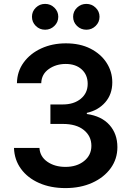

<svg xmlns="http://www.w3.org/2000/svg" viewBox="-20 -961 676 991"><path d="M317.9 9.8Q241.2 9.8 181.9 -16.4Q122.6 -42.5 88.4 -89.4Q54.2 -136.2 52.2 -197.3H183.6Q186.5 -152.3 224.6 -126Q262.7 -99.6 317.9 -99.6Q376.5 -99.6 414.1 -129.9Q451.7 -160.2 451.7 -208.5Q451.7 -258.3 412.8 -289.8Q374 -321.3 304.7 -321.3H240.2V-421.9H304.7Q361.3 -421.9 397 -451.2Q432.6 -480.5 432.6 -528.3Q432.6 -574.7 401.6 -602.8Q370.6 -630.9 319.3 -630.9Q269 -630.9 231.7 -604.5Q194.3 -578.1 192.9 -531.7H67.4Q68.4 -592.3 102.3 -638.7Q136.2 -685.1 193.1 -711.2Q250 -737.3 320.3 -737.3Q393.1 -737.3 446.8 -710Q500.5 -682.6 530 -637Q559.6 -591.3 559.6 -536.1Q559.6 -474.6 523.4 -433.1Q487.3 -391.6 428.2 -378.4V-372.6Q504.4 -361.8 545.2 -315.9Q585.9 -270 585.9 -201.7Q585.9 -140.6 551.3 -92.8Q516.6 -44.9 456.1 -17.6Q395.5 9.8 317.9 9.8ZM212.9 -807.6Q184.6 -807.6 164.8 -827.1Q145 -846.7 145 -874.5Q145 -901.9 164.8 -921.4Q184.6 -940.9 212.9 -940.9Q240.7 -940.9 260.7 -921.4Q280.8 -901.9 280.8 -874.5Q280.8 -846.7 260.7 -827.1Q240.7 -807.6 212.9 -807.6ZM425.8 -807.6Q397.5 -807.6 377.4 -827.1Q357.4 -846.7 357.4 -874.5Q357.4 -901.9 377.4 -921.4Q397.5 -940.9 425.8 -940.9Q453.6 -940.9 473.6 -921.4Q493.7 -901.9 493.7 -874.5Q493.7 -846.7 473.6 -827.1Q453.6 -807.6 425.8 -807.6Z"/></svg>

Font: Inter-SemiBold
Style: Regular
Weight: 600
Designer: Rasmus Andersson
Foundry: rsms
Version: Version 4.000;git-a52131595